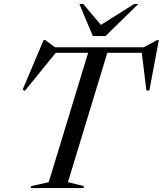

<svg xmlns="http://www.w3.org/2000/svg" viewBox="-20 -955 826 975"><path d="M406 -10 403.5 0H135.5L138.5 -10L227.5 -30L427.5 -687H263L106.5 -494L95 -500L201.5 -751.5H210L259.5 -715H709.5L778 -751.5H786.5L738.5 -495.5H723.5L700 -687H525L325 -30ZM682.5 -935 516 -772H451.5L383 -935H402.5L492.5 -828.5L661.5 -935Z"/></svg>

Font: Newsreader 72pt
Style: Italic
Weight: 400
Italic angle: -17°
Designer: Hugues Gentile
Foundry: Production Type
Version: Version 1.003; ttfautohint (v1.8.3)